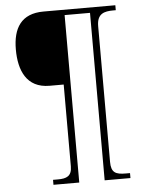

<svg xmlns="http://www.w3.org/2000/svg" viewBox="-58 -807 725 964"><g transform="rotate(-5 304.0 -324.5)"><path d="M172 111H302V-733H430V111H560V86H539C488 86 465 76 465 21V-663C465 -726 502 -735 547 -735H560V-760H198C85 -760 43 -689 43 -582C43 -478 79 -386 196 -386H267V26C267 76 240 86 197 86H172Z"/></g></svg>

Font: Noto Serif Georgian ExtraLight
Style: Regular
Weight: 200
Designer: Monotype Design Team, Akaki Razmadze
Foundry: Google LLC
Version: Version 2.003